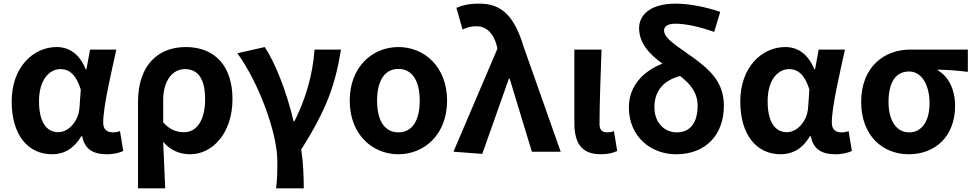

<svg xmlns="http://www.w3.org/2000/svg" viewBox="-20 -832 5341 1053"><path d="M266 14C333 14 387 -19 426 -85H431C444 -14 491 14 565 14C607 14 637 5 656 -4L638 -113C625 -108 612 -106 600 -106C569 -106 546 -120 546 -159C546 -248 589 -426 618 -560H474L454 -452H450C415 -539 356 -574 291 -574C162 -574 44 -463 44 -276C44 -93 132 14 266 14ZM300 -107C235 -107 194 -162 194 -277C194 -398 253 -453 312 -453C360 -453 398 -422 423 -341L416 -242C411 -167 356 -107 300 -107Z M737 201H886C882 114 879 36 875 -54C918 -3 972 14 1024 14C1141 14 1255 -97 1255 -289C1255 -468 1160 -574 999 -574C851 -574 737 -479 737 -273ZM991 -107C953 -107 915 -116 875 -161V-283C875 -391 927 -453 994 -453C1070 -453 1105 -394 1105 -287C1105 -165 1053 -107 991 -107Z M1494 201H1646C1646 138 1643 57 1632 -12C1775 -238 1819 -370 1850 -560H1705C1695 -419 1656 -289 1595 -167H1590C1552 -331 1487 -492 1432 -574L1282 -540C1400 -377 1501 -102 1501 51C1501 124 1500 153 1494 201Z M2165 14C2307 14 2432 -94 2432 -280C2432 -466 2307 -574 2165 -574C2023 -574 1898 -466 1898 -280C1898 -94 2023 14 2165 14ZM2165 -106C2087 -106 2048 -174 2048 -280C2048 -385 2087 -454 2165 -454C2243 -454 2282 -385 2282 -280C2282 -174 2243 -106 2165 -106Z M2625 12 2771 -401H2775L2897 0H3055L2852 -575C2803 -738 2735 -812 2611 -812C2548 -812 2517 -803 2483 -789L2517 -670C2540 -681 2560 -688 2594 -688C2645 -688 2686 -652 2704 -583L2708 -565L2467 0Z M3275 14C3318 14 3343 6 3365 -4L3347 -113C3335 -108 3322 -106 3313 -106C3283 -106 3268 -117 3268 -153C3268 -258 3274 -423 3279 -560H3130V-159C3130 -54 3164 14 3275 14Z M3688 14C3852 14 3950 -94 3950 -252C3950 -376 3881 -444 3782 -516C3697 -578 3622 -619 3622 -665C3622 -686 3640 -702 3684 -702C3741 -702 3814 -686 3897 -657L3930 -767C3849 -794 3762 -812 3685 -812C3547 -812 3485 -750 3485 -678C3485 -592 3546 -532 3613 -483C3512 -443 3429 -365 3429 -243C3429 -82 3550 14 3688 14ZM3710 -415C3766 -372 3806 -324 3806 -252C3806 -155 3762 -106 3692 -106C3626 -106 3569 -156 3569 -245C3569 -336 3623 -393 3710 -415Z M4262 14C4329 14 4383 -19 4422 -85H4427C4440 -14 4487 14 4561 14C4603 14 4633 5 4652 -4L4634 -113C4621 -108 4608 -106 4596 -106C4565 -106 4542 -120 4542 -159C4542 -248 4585 -426 4614 -560H4470L4450 -452H4446C4411 -539 4352 -574 4287 -574C4158 -574 4040 -463 4040 -276C4040 -93 4128 14 4262 14ZM4296 -107C4231 -107 4190 -162 4190 -277C4190 -398 4249 -453 4308 -453C4356 -453 4394 -422 4419 -341L4412 -242C4407 -167 4352 -107 4296 -107Z M4964 14C5111 14 5218 -86 5218 -251C5218 -341 5183 -411 5124 -446V-450C5183 -449 5226 -445 5288 -438V-560H4971C4833 -560 4703 -468 4703 -273C4703 -88 4821 14 4964 14ZM4966 -106C4898 -106 4853 -168 4853 -273C4853 -390 4899 -440 4966 -440C5038 -440 5078 -361 5078 -266C5078 -165 5034 -106 4966 -106Z"/></svg>

Font: Noto Sans CJK TC
Style: Bold
Weight: 700
Designer: Ryoko NISHIZUKA 西塚涼子 (kana, bopomofo & ideographs); Paul D. Hunt (Latin, Greek & Cyrillic); Sandoll Communications 산돌커뮤니
Foundry: Adobe
Version: Version 2.004;hotconv 1.0.118;makeotfexe 2.5.65603